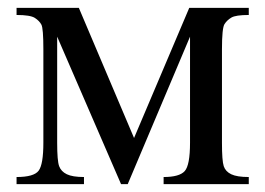

<svg xmlns="http://www.w3.org/2000/svg" viewBox="-20 -467 673 487"><path d="M320 -117 460 -447H611V-429Q578 -429 567 -422.5Q556 -416 549.5 -406Q543 -396 543 -342V-105Q543 -59 547.5 -45.5Q552 -32 566.5 -25Q581 -18 611 -18V0H395V-18Q435 -18 448.5 -33Q462 -48 462 -105V-374L304 0H287L125 -374V-105Q125 -59 130 -45.5Q135 -32 149.5 -25Q164 -18 193 -18V0H22V-18Q66 -18 78 -34Q90 -50 90 -105V-342Q90 -395 85 -404.5Q80 -414 68.5 -421.5Q57 -429 22 -429V-447H180Z"/></svg>

Font: New Athena Unicode
Style: Regular
Weight: 400
Designer: J. Rusten 1997; rev. by R. Hancock 2001, 2002, rev. by D. Mastronarde 2002-2021
Foundry: GreekKeys New Athena Unicode
Version: Version 5.008